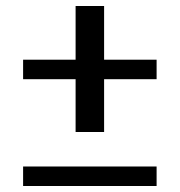

<svg xmlns="http://www.w3.org/2000/svg" viewBox="-20 -620 599 640"><path d="M232 -356H57V-421H232V-600H327V-421H502V-356H327V-180H232ZM57 -65H502V0H57Z"/></svg>

Font: Maitree Medium
Style: Regular
Weight: 500
Designer: CadsonDemak Team
Foundry: CadsonDemak
Version: Version 1.000